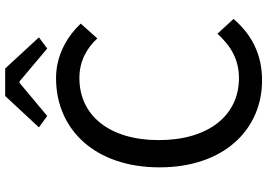

<svg xmlns="http://www.w3.org/2000/svg" viewBox="-165 -851 1030 740"><g transform="rotate(-90 350.0 -481.0)"><path d="M229 -846 273 -814 401 -921H406L533 -814L576 -846L456 -976H350ZM75 -381C75 -133 221 14 410 14C511 14 587 -26 647 -96L590 -158C542 -105 489 -75 419 -75C274 -75 180 -194 180 -384C180 -573 274 -690 419 -690C483 -690 533 -663 572 -621L629 -685C584 -733 511 -780 419 -780C220 -780 75 -629 75 -381Z"/></g></svg>

Font: Kawkab Mono Light
Style: Bold
Weight: 400
Monospace: yes
Designer: Abdullah Arif
Foundry: Abdullah Arif
Version: Version 1.000;PS 000.500;hotconv 1.0.88;makeotf.lib2.5.64775